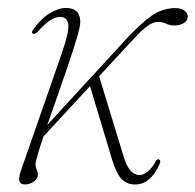

<svg xmlns="http://www.w3.org/2000/svg" viewBox="-20 -468 504 495"><path d="M187 -411Q187 -400.5 178.8 -372.2Q170.5 -344 157.5 -305.5Q144.5 -267 129.8 -225.2Q115 -183.5 102 -146L312 -374.5Q345.5 -409.5 371 -427.5Q396.5 -445.5 427.5 -447Q444.5 -448 454 -441.8Q463.5 -435.5 464 -426.5Q464.5 -416.5 456 -410Q447.5 -403.5 433.5 -402.5Q419 -401.5 408.8 -406.8Q398.5 -412 385.5 -411.5Q374.5 -411 360.2 -401Q346 -391 325 -368L235.5 -271.5L296.5 -71.5Q305.5 -41 315.2 -29.5Q325 -18 338.5 -16.5Q348 -16 360 -25Q372 -34 382 -53Q385 -58.5 390 -57Q394.5 -54.5 392.5 -47.5Q368 10 325 7.5Q306 6.5 293 -7Q280 -20.5 269 -56.5L212 -246L92 -116Q83 -89 77.2 -69.5Q71.5 -50 71.5 -43.5Q71.5 -37 74.5 -31Q77.5 -25 77.5 -17Q77.5 -7.5 67.2 0Q57 7.5 44.5 7.5Q31 7.5 29.5 -3Q28 -13.5 37 -37L140 -332.5Q159 -388 155.8 -406.2Q152.5 -424.5 134.5 -424.5Q124.5 -424.5 110.8 -416.5Q97 -408.5 77 -386Q69 -379 65 -381Q60 -384 65 -391Q85 -419.5 107.8 -433.5Q130.5 -447.5 150 -447.5Q187 -447.5 187 -411Z"/></svg>

Font: Fraunces 72pt S000 Thin
Style: Italic
Weight: 100
Italic angle: -16°
Version: Version 1.000; ttfautohint (v1.8.3)